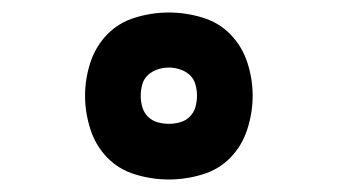

<svg xmlns="http://www.w3.org/2000/svg" viewBox="-20 -807 540 307"><path d="M250 -520Q223 -520 196.5 -528Q170 -536 151.5 -555Q133 -574 124.5 -600.5Q116 -627 116 -654Q116 -681 124.5 -707Q133 -733 151.5 -752Q170 -771 196.5 -779Q223 -787 250 -787Q277 -787 303.5 -779Q330 -771 348.5 -752Q367 -733 375.5 -707Q384 -681 384 -654Q384 -627 375.5 -600.5Q367 -574 348.5 -555Q330 -536 303.5 -528Q277 -520 250 -520ZM250 -609Q259 -609 268 -611.5Q277 -614 283.5 -620.5Q290 -627 292.5 -636Q295 -645 295 -654Q295 -663 292.5 -672Q290 -681 283.5 -687Q277 -693 268 -696Q259 -699 250 -699Q241 -699 232 -696Q223 -693 216.5 -687Q210 -681 207.5 -672Q205 -663 205 -654Q205 -645 207.5 -636Q210 -627 216.5 -620.5Q223 -614 232 -611.5Q241 -609 250 -609Z"/></svg>

Font: Iosevka Term Curly Heavy
Style: Regular
Weight: 900
Designer: Belleve Invis
Foundry: Belleve Invis
Version: Version 32.3.0